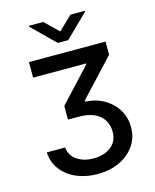

<svg xmlns="http://www.w3.org/2000/svg" viewBox="-136 -842 908 1124"><g transform="rotate(-15 318.5 -280.0)"><path d="M58.6 -7.8H169.7Q174.7 42.6 215.9 70Q257.1 97.3 315.7 97.3Q378.6 97.3 420.5 65.5Q462.4 33.7 462.4 -27Q462.4 -63.2 445 -93.8Q427.6 -124.3 390.3 -142.8Q353 -161.2 293 -161.2H228V-244.3L415.5 -446V-451.3H94.5V-545.5H558.9V-465.9L351.6 -242.9V-237.2Q419 -233 468.8 -203.5Q518.5 -174 546 -127.1Q573.5 -80.3 573.5 -23.4Q573.5 39.4 540.1 87.9Q506.7 136.4 448.3 164.1Q389.9 191.8 314.6 191.8Q244.7 191.8 188 167.6Q131.4 143.5 96.8 98.7Q62.1 54 58.6 -7.8ZM236.2 -750.7 318.5 -671.2 400.6 -750.7H487.6V-745L349.8 -610.1H286.9L149.5 -745V-750.7Z"/></g></svg>

Font: Inter UI Medium
Style: Regular
Weight: 500
Designer: Rasmus Andersson
Foundry: rsms
Version: 3.2;8d6f07862